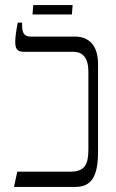

<svg xmlns="http://www.w3.org/2000/svg" viewBox="-20 -736 456 756"><path d="M108 -679H263L266 -716H111ZM35 0H276C336 0 366 -35 366 -137V-484C366 -552 335 -592 274 -592H99C75 -592 67 -608 67 -636V-647H50C44 -617 40 -590 40 -571C40 -544 48 -532 74 -532H269C305 -532 328 -509 328 -454V-147C328 -86 312 -60 256 -60H48Z"/></svg>

Font: Noto Serif Hebrew Condensed Light
Style: Regular
Weight: 300
Width: 3
Designer: Monotype Design Team
Foundry: Monotype Imaging Inc.
Version: Version 2.004